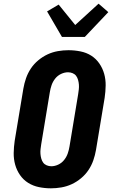

<svg xmlns="http://www.w3.org/2000/svg" viewBox="-20 -1016 640 1044"><path d="M257 8Q224 8 192 1.5Q160 -5 133.5 -21.5Q107 -38 89 -64Q71 -90 62.5 -120.5Q54 -151 54.5 -184Q55 -217 60 -251L107 -534Q112 -563 121.5 -590.5Q131 -618 147.5 -643Q164 -668 188 -688Q212 -708 239 -720.5Q266 -733 295 -738Q324 -743 352 -743Q385 -743 417.5 -736.5Q450 -730 476 -713.5Q502 -697 520 -671Q538 -645 546.5 -614.5Q555 -584 554.5 -551Q554 -518 549 -484L502 -201Q497 -172 487.5 -144.5Q478 -117 461.5 -92Q445 -67 421 -47Q397 -27 370 -14.5Q343 -2 314 3Q285 8 257 8ZM259 -112Q278 -112 297 -121Q316 -130 329 -146.5Q342 -163 348.5 -182Q355 -201 358 -220L405 -504Q407 -517 408.5 -530Q410 -543 409 -556Q408 -569 404.5 -581.5Q401 -594 394 -603.5Q387 -613 375 -618Q363 -623 350 -623Q331 -623 312 -614Q293 -605 280 -588.5Q267 -572 260.5 -553Q254 -534 251 -515L204 -231Q202 -218 200.5 -205Q199 -192 200 -179Q201 -166 204.5 -153.5Q208 -141 215 -131.5Q222 -122 234 -117Q246 -112 259 -112ZM317 -815 236 -954 299 -991 389 -880 516 -996 569 -950 441 -815Z"/></svg>

Font: Iosevka Etoile Heavy
Style: Italic
Weight: 900
Italic angle: -9°
Designer: Belleve Invis
Foundry: Belleve Invis
Version: Version 22.1.2; ttfautohint (v1.8.4)